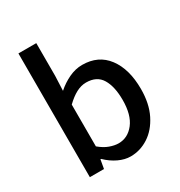

<svg xmlns="http://www.w3.org/2000/svg" viewBox="-188 -927 1005 1071"><g transform="rotate(-30 314.5 -391.5)"><path d="M343 14Q306 14 266.5 -4.5Q227 -23 192 -57H188L178 0H87V-797H202V-586L198 -492Q234 -524 276.5 -544Q319 -564 362 -564Q466 -564 523 -488Q580 -412 580 -284Q580 -190 546.5 -123Q513 -56 459 -21Q405 14 343 14ZM321 -83Q381 -83 421 -134.5Q461 -186 461 -282Q461 -368 431 -418Q401 -468 332 -468Q300 -468 268 -451Q236 -434 202 -401V-132Q234 -105 265 -94Q296 -83 321 -83Z"/></g></svg>

Font: Source Han Sans TC Medium
Style: Regular
Weight: 500
Designer: Ryoko NISHIZUKA Ë•øÂ°öÊ∂ºÂ≠ê (kana, bopomofo & ideographs); Paul D. Hunt (Latin, Greek & Cyrillic); Sandoll Communicatio
Foundry: Adobe
Version: Version 2.004;hotconv 1.0.118;makeotfexe 2.5.65603